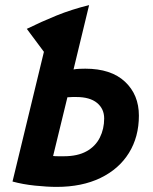

<svg xmlns="http://www.w3.org/2000/svg" viewBox="-20 -723 600 752"><path d="M202 9Q165 9 117 4Q69 -1 29 -12L152 -520L85 -610Q142 -638 201 -662Q260 -686 329 -703L268 -451Q278 -453 292 -453.5Q306 -454 314 -454Q415 -454 469.5 -403Q524 -352 524 -270Q524 -187 485 -124Q446 -61 373.5 -26Q301 9 202 9ZM230 -111Q284 -111 319 -130.5Q354 -150 371 -184Q388 -218 388 -259Q388 -297 360 -320Q332 -343 279 -343Q275 -343 264 -343Q253 -343 244 -342L188 -112Q195 -111 209 -111Q223 -111 230 -111Z"/></svg>

Font: Ubuntu Sans Mono
Style: Italic
Weight: 400
Italic angle: -13.5°
Monospace: yes
Designer: Dalton Maag Ltd
Foundry: Dalton Maag Ltd
Version: Version 1.006